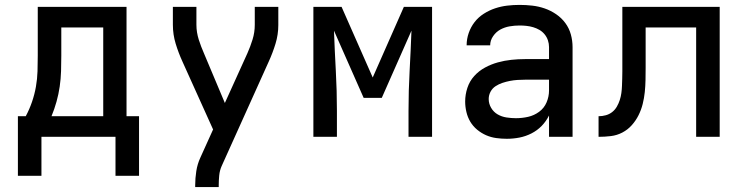

<svg xmlns="http://www.w3.org/2000/svg" viewBox="-20 -558 3040 783"><path d="M53 159V-84H85Q100 -112 110.5 -142.5Q121 -173 126.5 -204.5Q132 -236 133 -267.5Q134 -299 134 -331V-530H496V-84H547V159H451V0H149V159ZM190 -84H401V-446H230V-331Q230 -300 229 -268Q228 -236 223.5 -205Q219 -174 210.5 -143.5Q202 -113 190 -84Z M776 205V198Q776 169 780.5 140Q785 111 797 85L849 -30L724 -307Q708 -342 696.5 -379.5Q685 -417 685 -457V-530H781V-457Q781 -441 783.5 -426Q786 -411 790.5 -396.5Q795 -382 800.5 -368Q806 -354 812 -340L897 -138L989 -341Q1001 -368 1010 -397Q1019 -426 1019 -457V-530H1115V-456Q1115 -417 1103.5 -379.5Q1092 -342 1076 -307L884 119Q876 137 874 157.5Q872 178 872 198V205Z M1258 0V-530H1373L1500 -242L1627 -530H1742V0H1646V-106Q1646 -188 1650.5 -269.5Q1655 -351 1658 -433L1537 -159H1463L1342 -433Q1345 -351 1349.5 -269.5Q1354 -188 1354 -106V0Z M2047 8Q2025 8 2003.5 5Q1982 2 1962.5 -6.5Q1943 -15 1926 -29Q1909 -43 1898 -61.5Q1887 -80 1882 -101.5Q1877 -123 1877 -144Q1877 -172 1886 -199.5Q1895 -227 1914 -248Q1933 -269 1958 -282.5Q1983 -296 2010 -303.5Q2037 -311 2065 -314Q2093 -317 2121 -317H2219V-366Q2219 -380 2214.5 -393.5Q2210 -407 2201 -418Q2192 -429 2180 -436Q2168 -443 2154.5 -447Q2141 -451 2127 -452.5Q2113 -454 2099 -454Q2078 -454 2058 -450.5Q2038 -447 2020.5 -437.5Q2003 -428 1991 -410.5Q1979 -393 1979 -373Q1979 -373 1979 -373Q1979 -373 1979 -373H1883Q1883 -373 1883 -373Q1883 -373 1883 -374Q1883 -399 1891.5 -423.5Q1900 -448 1915.5 -468Q1931 -488 1953 -502Q1975 -516 1999 -524Q2023 -532 2048 -535Q2073 -538 2099 -538Q2125 -538 2151 -535Q2177 -532 2201.5 -523.5Q2226 -515 2248 -500Q2270 -485 2285.5 -464Q2301 -443 2308 -417.5Q2315 -392 2315 -366V0H2219V-87Q2207 -63 2189 -44.5Q2171 -26 2147.5 -14Q2124 -2 2098.5 3Q2073 8 2047 8ZM2084 -76Q2109 -76 2133.5 -81.5Q2158 -87 2178.5 -102Q2199 -117 2209 -140.5Q2219 -164 2219 -189V-233H2121Q2106 -233 2090.5 -232Q2075 -231 2059.5 -228Q2044 -225 2029 -220Q2014 -215 2001 -206.5Q1988 -198 1980.5 -184Q1973 -170 1973 -154Q1973 -135 1983 -118Q1993 -101 2009.5 -91.5Q2026 -82 2045.5 -79Q2065 -76 2084 -76Z M2421 0V-84Q2436 -84 2450.5 -88Q2465 -92 2476.5 -101Q2488 -110 2495.5 -123Q2503 -136 2507.5 -150Q2512 -164 2514 -178.5Q2516 -193 2516.5 -208Q2517 -223 2517.5 -237.5Q2518 -252 2518 -267Q2518 -271 2518 -275Q2518 -279 2518 -283V-530H2915V0H2819V-446H2613V-283Q2613 -283 2613 -283Q2613 -283 2613 -283V-282Q2613 -257 2612.5 -232Q2612 -207 2609.5 -182.5Q2607 -158 2601 -134Q2595 -110 2584 -88Q2573 -66 2556.5 -47.5Q2540 -29 2518 -17.5Q2496 -6 2471 -3Q2446 0 2421 0Z"/></svg>

Font: Iosevka Curly Medium Extended
Style: Regular
Weight: 500
Width: 7
Monospace: yes
Designer: Belleve Invis
Foundry: Belleve Invis
Version: Version 11.1.0; ttfautohint (v1.8.3)